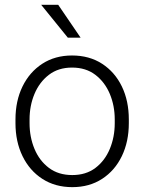

<svg xmlns="http://www.w3.org/2000/svg" viewBox="-20 -769 601 799"><path d="M44.4 -256.3V-272Q44.4 -349.1 73.7 -409.2Q103 -469.2 156 -503.7Q209 -538.1 279.8 -538.1Q351.6 -538.1 404.8 -503.7Q458 -469.2 487.1 -409.2Q516.1 -349.1 516.1 -272V-256.3Q516.1 -179.7 487.1 -119.4Q458 -59.1 405 -24.7Q352.1 9.8 280.8 9.8Q209.5 9.8 156.2 -24.7Q103 -59.1 73.7 -119.4Q44.4 -179.7 44.4 -256.3ZM103 -272V-256.3Q103 -198.7 123.5 -149.4Q144 -100.1 183.6 -70.3Q223.1 -40.5 280.8 -40.5Q337.9 -40.5 377.2 -70.3Q416.5 -100.1 437 -149.4Q457.5 -198.7 457.5 -256.3V-272Q457.5 -329.1 437 -378.2Q416.5 -427.2 377 -457.5Q337.4 -487.8 279.8 -487.8Q222.7 -487.8 183.3 -457.5Q144 -427.2 123.5 -378.2Q103 -329.1 103 -272ZM222.2 -749 315.4 -612.3H262.2L151.4 -749Z"/></svg>

Font: Vazirmatn UI ExtraLight
Style: Regular
Weight: 200
Designer: Saber Rastikerdar
Foundry: Saber Rastikerdar
Version: Version 33.003